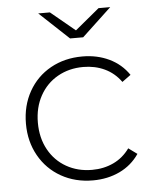

<svg xmlns="http://www.w3.org/2000/svg" viewBox="-52 -769 660 818"><g transform="rotate(-5 277.5 -360.5)"><path d="M49 -261Q49 -338 83 -398.5Q117 -459 177 -492.5Q237 -526 313 -526Q376 -526 427.5 -501.5Q479 -477 511 -430L474 -403Q446 -442 404.5 -461.5Q363 -481 313 -481Q252 -481 203.5 -453.5Q155 -426 127.5 -376Q100 -326 100 -261Q100 -196 127.5 -146Q155 -96 203.5 -68.5Q252 -41 313 -41Q363 -41 404.5 -60.5Q446 -80 474 -119L511 -92Q479 -45 427.5 -20.5Q376 4 313 4Q237 4 177 -30Q117 -64 83 -124.5Q49 -185 49 -261ZM450 -725 324 -607H268L142 -725H192L296 -639L400 -725Z"/></g></svg>

Font: Montserrat Atlas Light
Style: Regular
Weight: 300
Designer: Julieta Ulanovsky
Foundry: Julieta Ulanovsky
Version: Version 7.200